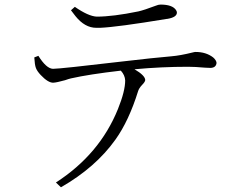

<svg xmlns="http://www.w3.org/2000/svg" viewBox="-20 -752 1040 823"><path d="M284.2 -708 300.8 -722.7Q358.4 -682.6 394.5 -680.7Q463.9 -680.7 573.2 -703.1Q598.6 -709 647.5 -727.5Q659.2 -732.4 668 -732.4Q718.8 -732.4 734.4 -709Q738.3 -703.1 738.3 -698.2Q738.3 -677.7 696.3 -670.9Q695.3 -670.9 694.3 -670.9Q481.4 -635.7 409.2 -632.8Q400.4 -632.8 392.6 -632.8Q343.8 -632.8 303.7 -682.6Q294.9 -693.4 284.2 -708ZM127 -505.9 144.5 -512.7Q178.7 -458 207 -457Q237.3 -457 511.7 -489.3Q635.7 -503.9 714.8 -510.7Q752 -513.7 806.6 -527.3Q813.5 -529.3 818.4 -529.3Q863.3 -529.3 893.6 -505.9Q907.2 -494.1 908.2 -482.4Q906.2 -461.9 882.8 -460.9Q877.9 -460.9 859.4 -461.9Q815.4 -465.8 786.1 -465.8Q671.9 -465.8 556.6 -455.1Q601.6 -428.7 602.5 -409.2Q602.5 -401.4 587.9 -386.7Q576.2 -374 572.3 -362.3Q532.2 -233.4 474.6 -153.3Q389.6 -34.2 241.2 50.8L219.7 30.3Q407.2 -90.8 485.4 -284.2Q516.6 -361.3 516.6 -407.2Q515.6 -429.7 498 -449.2Q362.3 -433.6 284.2 -416Q275.4 -414.1 258.8 -408.2Q223.6 -398.4 209 -397.5Q186.5 -396.5 154.3 -430.7Q138.7 -447.3 133.8 -460.9Q128.9 -473.6 127 -505.9Z"/></svg>

Font: GenYoMin JP Light
Style: Regular
Weight: 300
Version: Version 1.001;PS 1;hotconv 16.6.51;makeotf.lib2.5.65220 DEVE